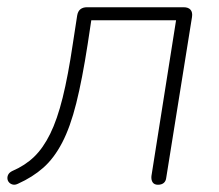

<svg xmlns="http://www.w3.org/2000/svg" viewBox="-30 -504 604 530"><path d="M406 6Q396 6 391.5 -0.5Q387 -7 388 -18L456 -448H222L212 -382Q197 -285 180.5 -219Q164 -153 141.5 -110Q119 -67 89.5 -41Q60 -15 20 3Q12 7 5.5 5.5Q-1 4 -5 -0.5Q-9 -5 -9.5 -11Q-10 -17 -7 -22.5Q-4 -28 4 -32Q39 -47 64 -71Q89 -95 108.5 -134.5Q128 -174 143 -234.5Q158 -295 171 -383L183 -461Q185 -473 192 -478.5Q199 -484 210 -484H477Q490 -484 496 -477Q502 -470 500 -457L429 -14Q428 -4 422 1Q416 6 406 6Z"/></svg>

Font: Nunito ExtraLight
Style: Italic
Weight: 200
Italic angle: -9°
Designer: Vernon Adams
Foundry: Vernon Adams
Version: Version 3.602